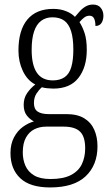

<svg xmlns="http://www.w3.org/2000/svg" viewBox="-20 -583 486 843"><path d="M200 240Q112 240 69 199.5Q26 159 26 89Q26 49 41.5 20Q57 -9 80.5 -26Q104 -43 129 -50Q112 -58 98 -75.5Q84 -93 84 -123Q84 -152 99 -174Q114 -196 135 -212Q100 -230 80.5 -271Q61 -312 61 -361Q61 -450 100 -497Q139 -544 214 -544Q245 -544 270 -534Q295 -524 309 -509Q318 -519 329 -532Q340 -545 355 -554Q370 -563 388 -563Q411 -563 422.5 -548.5Q434 -534 434 -514Q434 -495 425.5 -482Q417 -469 399 -469Q399 -490 393 -502Q387 -514 373 -514Q361 -514 351 -507Q341 -500 329 -486Q342 -466 351.5 -437.5Q361 -409 361 -364Q361 -288 324.5 -241Q288 -194 214 -194Q204 -194 188 -195.5Q172 -197 164 -200Q151 -189 140 -172Q129 -155 129 -130Q129 -104 145.5 -93Q162 -82 194 -82H271Q320 -82 350 -63.5Q380 -45 394 -13Q408 19 408 59Q408 142 356 191Q304 240 200 240ZM202 203Q258 203 291.5 185.5Q325 168 339.5 137.5Q354 107 354 68Q354 17 331.5 -5Q309 -27 260 -27H182Q154 -27 131 -15.5Q108 -4 94 21Q80 46 80 86Q80 118 91.5 144.5Q103 171 129.5 187Q156 203 202 203ZM212 -230Q243 -230 263.5 -244Q284 -258 293 -288.5Q302 -319 302 -365Q302 -415 292 -446.5Q282 -478 262 -492.5Q242 -507 210 -507Q181 -507 160.5 -491.5Q140 -476 129.5 -444.5Q119 -413 119 -364Q119 -297 142 -263.5Q165 -230 212 -230Z"/></svg>

Font: Noto Serif Khmer Condensed Light
Style: Regular
Weight: 300
Width: 3
Designer: Danh Hong and the Monotype Design Team
Foundry: Monotype Imaging Inc.
Version: Version 2.004